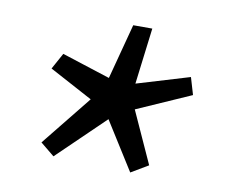

<svg xmlns="http://www.w3.org/2000/svg" viewBox="-58 -623 716 595"><g transform="rotate(10 300.0 -325.5)"><path d="M143 -108 99 -144 226 -302 90 -375 118 -426 270 -377 316 -551H376L354 -374L520 -424L536 -370L366 -295L440 -132L386 -100L291 -251Z"/></g></svg>

Font: TypoPRO Source Code Pro
Style: Italic
Weight: 600
Italic angle: -11°
Monospace: yes
Designer: Paul D. Hunt, Teo Tuominen
Foundry: Adobe Systems Incorporated
Version: Version 1.030;PS 1.0;hotconv 1.0.84;makeotf.lib2.5.63406